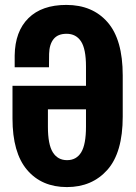

<svg xmlns="http://www.w3.org/2000/svg" viewBox="-20 -742 546 773"><path d="M101.6 -396.5V-301.8H398.9V-396.5ZM326.2 -474.1V-231.9Q326.2 -160.2 306.9 -128.7Q287.6 -97.2 250 -97.2Q212.4 -97.2 192.6 -128.9Q172.9 -160.6 172.9 -231.4V-396.5H30.3V-265.1Q30.3 -127 89.1 -57.9Q147.9 11.2 249.5 11.2Q350.6 11.2 412.4 -58.3Q474.1 -127.9 474.1 -272.5V-438.5Q474.1 -582.5 413.3 -652.3Q352.5 -722.2 247.1 -722.2Q148.4 -722.2 94.5 -668.9Q40.5 -615.7 39.1 -518.6V-471.2H177.2L177.7 -525.4Q178.7 -563.5 195.8 -584.7Q212.9 -606 248 -606Q286.1 -606 306.2 -575.4Q326.2 -544.9 326.2 -474.1Z"/></svg>

Font: Roboto Flex
Style: wght 700 wdth 25 opsz 34 GRAD 0.00 slnt 0.00 XTRA 468 XOPQ 96 YOPQ 79 YTLC 514 YTUC 712 YTAS 750 YTDE -203.00 YTFI 738
Weight: 700
Width: 1
Designer: Berlow after Robertson
Foundry: Google
Version: Version 3.100